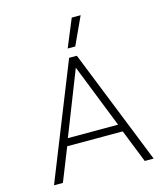

<svg xmlns="http://www.w3.org/2000/svg" viewBox="-132 -1024 979 1126"><g transform="rotate(-15 357.5 -461.5)"><path d="M410 -923H464L386 -754H340ZM334 -699H381L660 0H606L526 -201H189L109 0H55ZM510 -246 357 -633 205 -246Z"/></g></svg>

Font: Prompt ExtraLight
Style: Regular
Weight: 275
Designer: Katatrad Team
Foundry: CadsonDemak
Version: Version 1.000